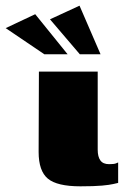

<svg xmlns="http://www.w3.org/2000/svg" viewBox="-108 -651 444 676"><path d="M175 5Q93 5 60.5 -22Q28 -49 28 -116L29 -399H236V-124Q236 -99 245.5 -86Q255 -73 276 -73Q293 -73 299.5 -75.5Q306 -78 308 -79V-7Q303 -6 290.5 -3Q278 0 251 2.5Q224 5 175 5ZM48 -460 -88 -552 16 -601 130 -460ZM173 -460 68 -583 172 -631 246 -460Z"/></svg>

Font: Genos Black
Style: Regular
Weight: 900
Designer: Robert E. Leuschke
Foundry: Robert E. Leuschke
Version: Version 1.010